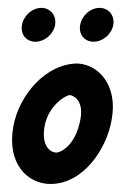

<svg xmlns="http://www.w3.org/2000/svg" viewBox="-20 -457 326 480"><path d="M263.1 -394.5C267.3 -418.2 251.6 -437.3 228.8 -437.3C206.1 -437.3 184.5 -418.2 180.4 -394.5C176.2 -370.9 191.2 -352.7 213.9 -352.7C236.6 -352.7 258.9 -370.9 263.1 -394.5ZM117.7 -394.5C121.8 -418.2 106.1 -437.3 83.4 -437.3C60.6 -437.3 39.1 -418.2 34.9 -394.5C30.8 -370.9 45.7 -352.7 68.5 -352.7C91.2 -352.7 113.5 -370.9 117.7 -394.5ZM106.2 2.9C189.5 2.9 246.6 -86.4 258.7 -155.3C259 -157.2 259.3 -159 259.6 -160.9C273.7 -240.7 229.3 -295.5 173.8 -298.2C95.3 -298.2 27.2 -219.7 13.2 -140.1C-3.1 -48.1 48.5 2.9 106.2 2.9ZM154.3 -219.2C161.2 -219.2 189.8 -208.2 181.3 -160C169.1 -91.2 130 -75.5 120.9 -75.5C107.9 -75.5 82.4 -89.6 91.5 -141.4C100.6 -193 144.5 -219.2 154.3 -219.2Z"/></svg>

Font: TudorRose
Style: Oblique
Weight: 500
Italic angle: 10°
Version: Version 001.000